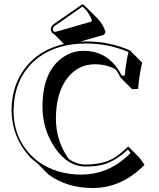

<svg xmlns="http://www.w3.org/2000/svg" viewBox="-20 -863 787 949"><path d="M388.2 -842.8Q397.5 -836.4 404.8 -828.6L461.4 -772.5Q489.3 -744.1 501.5 -705.6L494.6 -691.4L376 -657.2Q391.6 -658.2 405.8 -658.2Q522 -658.2 622.1 -613.8Q622.1 -613.8 624 -612.8L626 -609.9L682.6 -553.2Q667.5 -488.3 662.6 -423.3L632.8 -422.4L576.2 -479Q564.9 -501.5 553.2 -518.6Q509.8 -544.9 448.7 -545.4Q366.7 -545.4 312.5 -476.6Q256.8 -403.8 256.3 -277.3Q256.8 -164.6 320.3 -76.7Q359.9 -50.3 400.9 -49.8Q490.2 -49.8 544.4 -83Q575.7 -102.5 613.8 -139.2L670.4 -82.5L694.3 -48.3Q582 65.9 438.5 66.4Q310.5 65.9 220.7 0.5L164.1 -56.2Q145 -70.3 128.9 -85.9Q39.6 -182.6 37.1 -314.9Q37.1 -463.4 133.3 -559.6Q147 -572.8 161.1 -584Q216.3 -626.5 296.4 -645.5L247.1 -694.8Q243.2 -695.8 240.2 -698.2Q231.4 -707.5 231 -720.2Q232.4 -734.4 246.1 -744.1ZM405.8 -647.9Q266.1 -647.9 174.8 -582Q170.4 -578.6 167 -576.2Q63.5 -495.6 49.3 -355Q47.4 -335 46.9 -314.9Q46.9 -185.5 131.8 -97.2Q149.9 -78.6 169.9 -64Q257.8 -0.5 381.8 0Q508.8 0 606.9 -88.9Q616.7 -97.7 625 -106L612.3 -124Q542.5 -59.1 475.1 -45.9Q443.8 -40 400.9 -40Q315.4 -40 252 -131.8Q190.4 -222.2 189.9 -334Q189.9 -513.2 294.4 -582Q340.3 -611.8 392.1 -611.8Q507.3 -611.8 568.8 -512.2Q575.7 -501 582 -489.3L596.7 -489.7Q601.6 -548.8 614.7 -606Q515.6 -647.9 405.8 -647.9ZM387.7 -830.6 252 -735.8Q241.2 -728.5 241.2 -720.2Q241.7 -711.4 248 -705.1Q255.9 -705.6 283.2 -713.4L431.2 -756.3L434.1 -762.7Q418.5 -805.2 387.7 -830.6Z"/></svg>

Font: Linux Biolinum Shadow O
Style: Bold
Weight: 700
Designer: Philipp H. Poll
Foundry: Philipp H. Poll
Version: Version 0.9.2